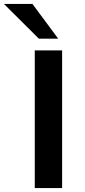

<svg xmlns="http://www.w3.org/2000/svg" viewBox="-83 -963 433 983"><path d="M95 0V-705H235V0ZM116 -765 -63 -943H83L215 -765Z"/></svg>

Font: Nunito Sans 10pt SemiExpanded
Style: Bold
Weight: 700
Width: 6
Designer: Vernon Adams
Foundry: Vernon Adams
Version: Version 3.101;gftools[0.9.27]